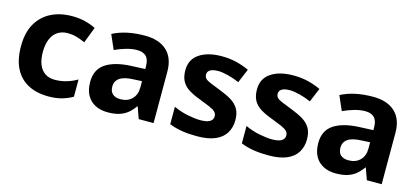

<svg xmlns="http://www.w3.org/2000/svg" viewBox="-52 -923 2819 1300"><g transform="rotate(15 1358.0 -273.5)"><path d="M314 10Q230 10 170 -21.5Q110 -53 78 -115.5Q46 -178 46 -271Q46 -367 82.5 -430Q119 -493 182.5 -525Q246 -557 330 -557Q377 -557 418.5 -547Q460 -537 496 -519L453 -407Q420 -422 390.5 -430Q361 -438 330 -438Q290 -438 260.5 -419Q231 -400 215 -362.5Q199 -325 199 -272Q199 -219 214 -183Q229 -147 257 -128.5Q285 -110 326 -110Q366 -110 406 -121.5Q446 -133 481 -154V-33Q449 -14 408 -2Q367 10 314 10Z M840 -557Q939 -557 993.5 -506.5Q1048 -456 1048 -360V0H944L915 -81H912Q891 -51 866.5 -31Q842 -11 808.5 -0.5Q775 10 727 10Q678 10 640.5 -9Q603 -28 582 -65.5Q561 -103 561 -159Q561 -246 624 -288Q687 -330 804 -335L899 -339V-356Q899 -406 877 -427.5Q855 -449 814 -449Q779 -449 739.5 -438Q700 -427 659 -408L615 -509Q661 -533 717 -545Q773 -557 840 -557ZM841 -251Q777 -249 745.5 -228Q714 -207 714 -167Q714 -133 733.5 -115.5Q753 -98 788 -98Q839 -98 869 -128.5Q899 -159 899 -208V-254Z M1578 -161Q1578 -111 1554.5 -72Q1531 -33 1481.5 -11.5Q1432 10 1353 10Q1295 10 1248.5 2.5Q1202 -5 1159 -22V-144Q1209 -121 1260.5 -111Q1312 -101 1347 -101Q1393 -101 1414.5 -114Q1436 -127 1436 -151Q1436 -170 1423 -182.5Q1410 -195 1382 -207Q1354 -219 1307 -237Q1261 -254 1228.5 -274.5Q1196 -295 1179.5 -325.5Q1163 -356 1163 -402Q1163 -478 1222 -517.5Q1281 -557 1379 -557Q1432 -557 1478.5 -546Q1525 -535 1571 -514L1530 -416Q1492 -433 1450.5 -443.5Q1409 -454 1380 -454Q1345 -454 1325.5 -443Q1306 -432 1306 -410Q1306 -392 1317.5 -381Q1329 -370 1355.5 -359.5Q1382 -349 1427 -331Q1474 -313 1507.5 -292.5Q1541 -272 1559.5 -241.5Q1578 -211 1578 -161Z M2080 -161Q2080 -111 2056.5 -72Q2033 -33 1983.5 -11.5Q1934 10 1855 10Q1797 10 1750.5 2.5Q1704 -5 1661 -22V-144Q1711 -121 1762.5 -111Q1814 -101 1849 -101Q1895 -101 1916.5 -114Q1938 -127 1938 -151Q1938 -170 1925 -182.5Q1912 -195 1884 -207Q1856 -219 1809 -237Q1763 -254 1730.5 -274.5Q1698 -295 1681.5 -325.5Q1665 -356 1665 -402Q1665 -478 1724 -517.5Q1783 -557 1881 -557Q1934 -557 1980.5 -546Q2027 -535 2073 -514L2032 -416Q1994 -433 1952.5 -443.5Q1911 -454 1882 -454Q1847 -454 1827.5 -443Q1808 -432 1808 -410Q1808 -392 1819.5 -381Q1831 -370 1857.5 -359.5Q1884 -349 1929 -331Q1976 -313 2009.5 -292.5Q2043 -272 2061.5 -241.5Q2080 -211 2080 -161Z M2439 -557Q2538 -557 2592.5 -506.5Q2647 -456 2647 -360V0H2543L2514 -81H2511Q2490 -51 2465.5 -31Q2441 -11 2407.5 -0.5Q2374 10 2326 10Q2277 10 2239.5 -9Q2202 -28 2181 -65.5Q2160 -103 2160 -159Q2160 -246 2223 -288Q2286 -330 2403 -335L2498 -339V-356Q2498 -406 2476 -427.5Q2454 -449 2413 -449Q2378 -449 2338.5 -438Q2299 -427 2258 -408L2214 -509Q2260 -533 2316 -545Q2372 -557 2439 -557ZM2440 -251Q2376 -249 2344.5 -228Q2313 -207 2313 -167Q2313 -133 2332.5 -115.5Q2352 -98 2387 -98Q2438 -98 2468 -128.5Q2498 -159 2498 -208V-254Z"/></g></svg>

Font: Noto Sans Hebrew Thin
Style: Bold
Weight: 700
Version: Version 3.001